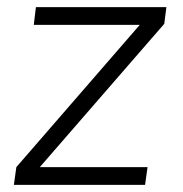

<svg xmlns="http://www.w3.org/2000/svg" viewBox="-20 -521 515 540"><path d="M19 -1 26 -51 373 -451H75L81 -501H448L442 -454L92 -51H395L388 -1Z"/></svg>

Font: Inclusive Sans Light
Style: Italic
Weight: 300
Italic angle: -7°
Designer: Olivia King
Foundry: Olivia King
Version: Version 2.004